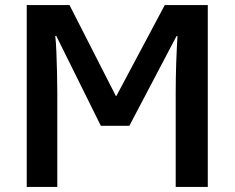

<svg xmlns="http://www.w3.org/2000/svg" viewBox="-20 -734 922 754"><path d="M85 0V-714H253L435 -357H437L627 -714H796V0H670V-373Q670 -397 670.5 -427Q671 -457 672 -488Q673 -519 674.5 -546.5Q676 -574 677 -592H673L488 -240H376L201 -593H197Q200 -568 201.5 -528.5Q203 -489 204 -446.5Q205 -404 205 -369V0Z"/></svg>

Font: Noto Sans Display SemiBold
Style: Regular
Weight: 600
Designer: Monotype Design Team
Foundry: Monotype Imaging Inc.
Version: Version 2.003